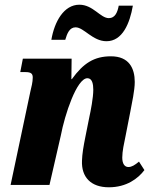

<svg xmlns="http://www.w3.org/2000/svg" viewBox="-20 -785 653 815"><path d="M432 -610C500 -610 531 -686 544 -761H484C479 -734 469 -708 442 -708C406 -708 375 -765 317 -765C251 -765 211 -693 198 -616H257C265 -643 275 -669 301 -669C336 -669 373 -610 432 -610ZM442 10C517 10 566 -27 593 -63L570 -99C552 -84 539 -76 525 -76C509 -76 499 -90 499 -116C499 -143 506 -174 514 -213L533 -310C540 -348 552 -401 552 -437C552 -495 528 -546 451 -546C380 -546 334 -517 285 -449H283L284 -536H77L66 -479H88C112 -479 119 -472 119 -456C119 -436 113 -414 109 -397L25 0H190L238 -209C255 -299 306 -453 351 -453C372 -453 376 -427 376 -404C376 -370 365 -314 359 -287L343 -207C334 -162 329 -133 328 -103C325 -33 366 10 442 10Z"/></svg>

Font: Noto Serif ExtraCondensed Black
Style: Italic
Weight: 900
Width: 2
Italic angle: -12°
Designer: Monotype Design Team
Foundry: Monotype Imaging Inc.
Version: Version 2.014